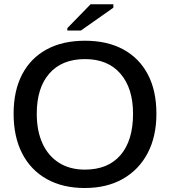

<svg xmlns="http://www.w3.org/2000/svg" viewBox="-20 -894 818 923"><path d="M731.9 -347.2Q731.9 -237.8 689.7 -157.7Q647.5 -77.6 570.3 -33.9Q493.2 9.8 387.7 9.8Q281.7 9.8 204.8 -33.2Q127.9 -76.2 86.7 -156.2Q45.4 -236.3 45.4 -347.2Q45.4 -457.5 86.2 -535.9Q127 -614.3 203.9 -656.2Q280.8 -698.2 388.7 -698.2Q495.6 -698.2 572.5 -656.5Q649.4 -614.7 690.7 -536.4Q731.9 -458 731.9 -347.2ZM619.6 -347.2Q619.6 -469.7 559.1 -539.8Q498.5 -609.9 388.7 -609.9Q277.8 -609.9 217.3 -540.8Q156.7 -471.7 156.7 -347.2Q156.7 -264.6 184.3 -204.3Q211.9 -144 263.9 -111.3Q315.9 -78.6 387.7 -78.6Q499.5 -78.6 559.6 -148.7Q619.6 -218.8 619.6 -347.2ZM524.9 -856.9 368.7 -747.1H303.7V-758.8L415.5 -873.5H524.9Z"/></svg>

Font: Arimo Medium
Style: Regular
Weight: 500
Designer: Steve Matteson
Foundry: Monotype Imaging Inc.
Version: Version 1.33